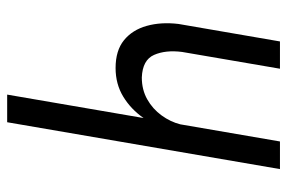

<svg xmlns="http://www.w3.org/2000/svg" viewBox="-156 -664 820 549"><g transform="rotate(-90 254.5 -390.0)"><path d="M380 -280Q386 -327 371.5 -360Q357 -393 307 -395Q272 -395 244.5 -379.5Q217 -364 198.5 -338.5Q180 -313 173 -285L124 0H45L179 -780H258L191 -390Q216 -426 252 -448Q288 -470 334 -470Q384 -470 413.5 -446Q443 -422 454.5 -381Q466 -340 460 -290L410 0H332Z"/></g></svg>

Font: Jost*
Style: Italic
Weight: 400
Italic angle: -10°
Version: Version 3.7